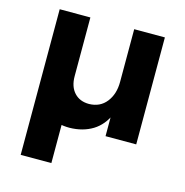

<svg xmlns="http://www.w3.org/2000/svg" viewBox="-107 -637 896 931"><g transform="rotate(15 340.5 -171.5)"><path d="M79 -537H233V194H79ZM233 -242Q233 -190 260.5 -160Q288 -130 335 -130Q390 -131 421.5 -171Q453 -211 453 -272H490Q490 -178 464 -116.5Q438 -55 389 -25Q340 5 273 6Q214 6 170.5 -19.5Q127 -45 103 -91Q79 -137 79 -200V-537H233ZM453 -537H607V0H453Z"/></g></svg>

Font: Alexandria SemiBold
Style: Regular
Weight: 600
Designer: Mohamed Gaber
Foundry: Kief Type Foundry
Version: Version 5.100